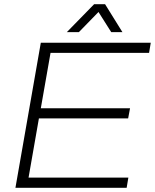

<svg xmlns="http://www.w3.org/2000/svg" viewBox="-20 -888 733 908"><path d="M53 0 173 -686H693L685 -638H219L173 -376H595L586 -328H164L115 -48H587L579 0ZM296 -736 425 -868H477L559 -736H506L434 -850H464L353 -736Z"/></svg>

Font: Archivo SemiBold Thin
Style: Italic
Weight: 250
Italic angle: -10°
Version: Version 2.001